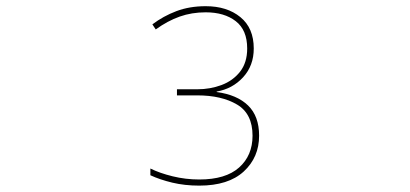

<svg xmlns="http://www.w3.org/2000/svg" viewBox="-20 -680 1310 614"><path d="M617.2 -86.4Q710.4 -86.4 759.5 -131.6Q808.6 -176.8 808.6 -246.1Q808.6 -308.6 773.2 -342.8Q737.8 -377 672.9 -385.7V-387.2Q723.6 -396 757.6 -433.1Q791.5 -470.2 791.5 -524.9Q791.5 -590.3 748.8 -625.2Q706.1 -660.2 637.7 -660.2Q585.9 -660.2 543.9 -644.3Q502 -628.4 467.3 -602.1L478 -585.9Q516.1 -613.3 554.7 -627Q593.3 -640.6 637.7 -640.6Q697.3 -640.6 733.9 -612.3Q770.5 -584 770.5 -524.9Q770.5 -480 747.8 -450.9Q725.1 -421.9 688.7 -408.2Q652.3 -394.5 610.8 -394.5H545.9V-375H610.8Q688.5 -375 738 -345.7Q787.6 -316.4 787.6 -246.1Q787.6 -182.6 744.6 -144.3Q701.7 -106 617.2 -106Q573.7 -106 532 -116.2Q490.2 -126.5 460.9 -141.1V-119.6Q491.2 -105.5 531 -95.9Q570.8 -86.4 617.2 -86.4Z"/></svg>

Font: Noto Emoji Light
Style: Regular
Weight: 300
Designer: Google, Inc.
Foundry: Google, Inc.
Version: Version 2.001